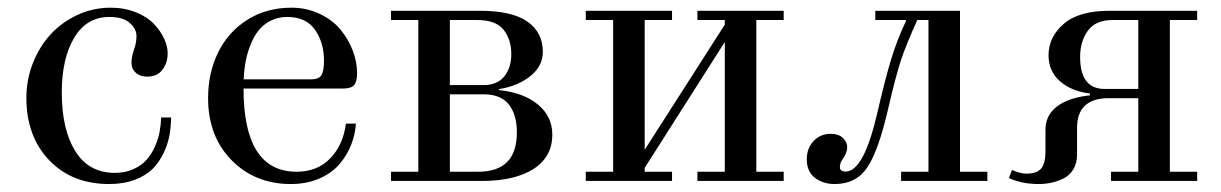

<svg xmlns="http://www.w3.org/2000/svg" viewBox="-20 -459 3098 487"><path d="M46.9 -210.9Q46.9 -256.3 63.2 -298.3Q79.6 -340.3 107.9 -371.3Q136.2 -402.3 176 -420.9Q215.8 -439.5 260.7 -439.5Q295.9 -439.5 325 -427.7Q354 -416 370.8 -397.9Q387.7 -379.9 396.5 -360.6Q405.3 -341.3 405.3 -323.7Q405.3 -299.8 392.1 -282.2Q378.9 -264.6 353.5 -264.6Q335.4 -264.6 324.5 -274.4Q313.5 -284.2 313.5 -299.8Q313.5 -315.4 319.8 -333Q326.2 -350.1 326.2 -367.7Q326.2 -385.7 309.1 -400.9Q292 -416 257.3 -416Q199.7 -416 168.2 -363.3Q136.7 -310.5 136.7 -224.6Q136.7 -130.9 170.9 -75.7Q205.1 -20.5 271.5 -20.5Q297.4 -20.5 318.1 -29.8Q338.9 -39.1 351.6 -53.5Q364.3 -67.9 372.8 -86.9Q381.3 -106 384.8 -124.3Q388.2 -142.6 388.7 -161.1H414.1Q413.6 -137.7 409.9 -116.2Q406.2 -94.7 395.3 -71.5Q384.3 -48.3 367.7 -31.2Q351.1 -14.2 322.5 -3.2Q293.9 7.8 256.8 7.8Q162.6 7.8 104.7 -52.7Q46.9 -113.3 46.9 -210.9Z M507.8 -210Q507.8 -273.9 533.2 -325.9Q558.6 -377.9 607.2 -408.7Q655.8 -439.5 719.2 -439.5Q758.3 -439.5 791 -423.8Q823.7 -408.2 843.8 -383.8Q863.8 -359.4 874.8 -330.6Q885.7 -301.8 885.7 -273.4Q885.7 -252.4 878.4 -243.4Q871.1 -234.4 849.6 -234.4H597.7Q597.7 -23.4 732.4 -23.4Q785.2 -23.4 817.9 -57.6Q850.6 -91.8 857.4 -145.5H882.8Q880.9 -117.7 870.6 -91.6Q860.4 -65.4 841.1 -42.7Q821.8 -20 789.8 -6.1Q757.8 7.8 717.8 7.8Q627 7.8 567.4 -52.7Q507.8 -113.3 507.8 -210ZM598.1 -257.8H769Q789.6 -257.8 795.7 -269Q801.8 -280.3 801.8 -305.2Q801.8 -350.6 779.1 -383.3Q756.3 -416 709 -416Q685.5 -416 666.7 -406.5Q647.9 -397 635.7 -381.6Q623.5 -366.2 615.2 -345Q606.9 -323.7 603 -302.5Q599.1 -281.2 598.1 -257.8Z M971.7 0V-23.4H1041V-408.2H971.7V-431.6H1198.2Q1278.8 -431.6 1317.9 -404.1Q1356.9 -376.5 1356.9 -327.6Q1356.9 -291.5 1325.4 -266.1Q1293.9 -240.7 1245.6 -232.9V-230.5Q1308.1 -224.1 1344.5 -193.8Q1380.9 -163.6 1380.9 -117.7Q1380.9 -61 1333.3 -30.5Q1285.6 0 1202.1 0ZM1121.1 -23.4H1192.9Q1291 -23.4 1291 -123Q1291 -168.5 1270.5 -194.1Q1250 -219.7 1207.5 -219.7H1121.1ZM1121.1 -243.2H1206.5Q1241.2 -243.2 1259 -265.1Q1276.9 -287.1 1276.9 -321.8Q1276.9 -358.9 1257.3 -383.5Q1237.8 -408.2 1190.4 -408.2H1121.1Z M1465.8 0V-23.4H1535.2V-408.2H1465.8V-431.6H1684.6V-408.2H1615.2V-79.1L1818.4 -396.5V-408.2H1749V-431.6H1967.8V-408.2H1898.4V-23.4H1967.8V0H1749V-23.4H1818.4V-352.5L1615.2 -33.2V-23.4H1684.6V0Z M2026.4 -54.7Q2026.4 -83.5 2043.9 -101.6Q2061.5 -119.6 2086.4 -119.6Q2106.9 -119.6 2117.9 -109.1Q2128.9 -98.6 2128.9 -85.9Q2128.9 -70.8 2116.2 -53.7Q2110.4 -45.4 2110.4 -34.7Q2110.4 -23.9 2125 -23.9Q2170.9 -23.9 2205.1 -171.9Q2224.1 -254.4 2239.3 -305.2Q2254.4 -356 2277.8 -405.3V-408.2H2200.2V-431.6H2415V-23.4H2484.4V0H2265.6V-23.4H2335V-408.2H2306.6Q2277.8 -344.2 2265.1 -305.9Q2252.4 -267.6 2232.4 -181.6Q2208.5 -77.6 2180.2 -34.9Q2151.9 7.8 2097.2 7.8Q2067.4 7.8 2046.9 -8.1Q2026.4 -23.9 2026.4 -54.7Z M2539.1 -7.3 2546.9 -27.8Q2568.4 -18.6 2583.5 -18.6Q2609.9 -18.6 2620.8 -31.5Q2631.8 -44.4 2631.8 -74.7V-130.4Q2631.8 -166 2660.4 -188.5Q2689 -210.9 2744.6 -217.3V-221.7Q2696.3 -228 2668 -253.4Q2639.6 -278.8 2639.6 -318.8Q2639.6 -365.2 2678 -398.4Q2716.3 -431.6 2793.9 -431.6H3016.6V-408.2H2947.3V-23.4H3016.6V0H2797.9V-23.4H2867.2V-210H2792.5Q2711.9 -210 2711.9 -134.3V-66.9Q2711.9 -45.4 2702.6 -29.8Q2693.4 -14.2 2678 -6.6Q2662.6 1 2647 4.4Q2631.3 7.8 2614.3 7.8Q2572.3 7.8 2539.1 -7.3ZM2719.7 -314.5Q2719.7 -233.4 2781.7 -233.4H2867.2V-408.2H2801.3Q2759.3 -408.2 2739.5 -381.3Q2719.7 -354.5 2719.7 -314.5Z"/></svg>

Font: Theano Didot
Style: Regular
Weight: 400
Designer: Alexey Kryukov
Version: Version 2.0